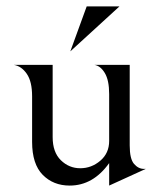

<svg xmlns="http://www.w3.org/2000/svg" viewBox="-20 -566 504 598"><path d="M197 12Q146 12 113 -21.5Q80 -55 80 -124V-266Q80 -312 63.5 -336Q47 -360 23 -364H144V-139Q144 -92 169.5 -67Q195 -42 230 -42Q265 -42 292.5 -65.5Q320 -89 320 -127V-273Q320 -316 306.5 -338.5Q293 -361 274 -364H384V-113Q384 -71 397.5 -55.5Q411 -40 428 -40H434L320 12V-58Q270 12 197 12ZM199 -406 250 -546H352Z"/></svg>

Font: BellefairVN
Style: Regular
Weight: 400
Designer: Nick Shinn, Liron Lavi Turkenic
Foundry: Shinntype
Version: Version 1.003